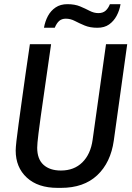

<svg xmlns="http://www.w3.org/2000/svg" viewBox="-20 -900 640 930"><path d="M259 10Q163.5 10 109.8 -39.8Q56 -89.5 56 -170.8Q56 -184.2 59.6 -217.1Q63.2 -250 70 -298.9Q76.8 -347.8 85.2 -409Q93.8 -470.2 103.6 -540.5Q113.5 -610.8 124.8 -686H227.5Q209 -558 196.9 -472.9Q184.8 -387.8 177.2 -335Q169.8 -282.2 166.4 -253.4Q163 -224.5 161.6 -209.6Q160.2 -194.8 160.2 -184.5Q160.2 -129.2 190.9 -101.6Q221.5 -74 275 -74Q338.8 -74 378.8 -113.5Q418.8 -153 428.5 -222L493.5 -686H596.2L531.2 -219.2Q516.2 -112.5 451 -51.2Q385.8 10 275.8 10ZM193 -765.8Q198.5 -797 212.2 -822.6Q226 -848.2 249.4 -864Q272.8 -879.8 306.5 -879.8Q342.2 -879.8 367.8 -869.1Q393.2 -858.5 414.2 -847.5Q435.2 -836.5 456.5 -836.5Q478.2 -836.5 491.4 -848.1Q504.5 -859.8 512.2 -879.5H563.8Q559 -849.8 545.1 -823.8Q531.2 -797.8 508.5 -781.6Q485.8 -765.5 451.5 -765.5Q416 -765.5 389.8 -776.5Q363.5 -787.5 342.5 -798.5Q321.5 -809.5 299 -809.5Q279.2 -809.5 266.9 -798.8Q254.5 -788 245.2 -765.8Z"/></svg>

Font: Chivo Mono Medium
Style: Italic
Weight: 500
Italic angle: -8.05°
Monospace: yes
Designer: Hector Gatti
Foundry: Omnibus-Type
Version: Version 1.008